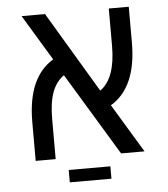

<svg xmlns="http://www.w3.org/2000/svg" viewBox="-52 -655 703 804"><g transform="rotate(-5 300.0 -253.5)"><path d="M158.5 -169V0H74.5V-163Q74.5 -351 184.5 -417L68.5 -609H167L369.5 -269.5Q435 -316 435 -452V-609H519V-458.5Q519 -270.5 408.5 -204.5L532 0H433.5L223.5 -347Q190 -323.5 174.2 -280.2Q158.5 -237 158.5 -169ZM209 50H384V102H209Z"/></g></svg>

Font: JuliaMono Light
Style: Regular
Weight: 300
Monospace: yes
Designer: cormullion
Foundry: corm
Version: Version 0.054; ttfautohint (v1.8.4)